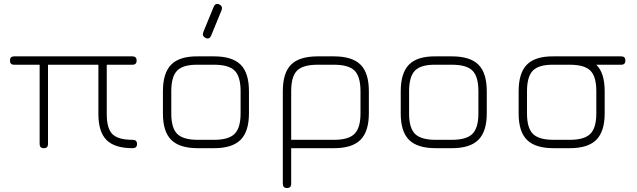

<svg xmlns="http://www.w3.org/2000/svg" viewBox="-20 -744 3200 964"><path d="M51 -461H645Q666 -461 666 -440Q666 -419 645 -419H516V-171Q516 -99 544.5 -70.5Q573 -42 646 -42Q668 -42 668 -21Q668 0 646 0Q556 0 515 -41Q474 -82 474 -171V-419H221V-21Q221 0 200 0Q179 0 179 -21V-419H51Q30 -419 30 -440Q30 -461 51 -461Z M1013 -553Q994 -562 1000 -581L1053 -710Q1061 -730 1081 -722Q1099 -713 1093 -694L1040 -565Q1032 -545 1013 -553ZM973 0Q882 0 840 -41.5Q798 -83 798 -174V-286Q798 -378 840 -420Q882 -462 973 -461H1055Q1146 -461 1188 -419.5Q1230 -378 1230 -286V-175Q1230 -84 1188 -42Q1146 0 1055 0ZM840 -174Q840 -101 870 -71.5Q900 -42 973 -42H1055Q1128 -42 1158 -72Q1188 -102 1188 -175V-286Q1188 -360 1158 -389.5Q1128 -419 1055 -419H973Q900 -420 870 -390Q840 -360 840 -286Z M1400 179V-286Q1400 -378 1441.5 -419.5Q1483 -461 1575 -461H1657Q1748 -461 1790 -419.5Q1832 -378 1832 -286V-175Q1832 -84 1790 -42Q1748 0 1657 0H1442V179Q1442 200 1421 200Q1400 200 1400 179ZM1442 -42H1657Q1730 -42 1760 -72Q1790 -102 1790 -175V-286Q1790 -360 1760 -389.5Q1730 -419 1657 -419H1575Q1501 -419 1471.5 -389.5Q1442 -360 1442 -286Z M2167 0Q2076 0 2034 -41.5Q1992 -83 1992 -174V-286Q1992 -378 2034 -420Q2076 -462 2167 -461H2249Q2340 -461 2382 -419.5Q2424 -378 2424 -286V-175Q2424 -84 2382 -42Q2340 0 2249 0ZM2034 -174Q2034 -101 2064 -71.5Q2094 -42 2167 -42H2249Q2322 -42 2352 -72Q2382 -102 2382 -175V-286Q2382 -360 2352 -389.5Q2322 -419 2249 -419H2167Q2094 -420 2064 -390Q2034 -360 2034 -286Z M2759 0Q2668 0 2626 -41.5Q2584 -83 2584 -174V-286Q2584 -378 2626 -420Q2668 -462 2759 -461H3099Q3120 -461 3120 -440Q3120 -419 3099 -419H2974Q3016 -378 3016 -286V-175Q3016 -84 2974 -42Q2932 0 2841 0ZM2626 -174Q2626 -101 2656 -71.5Q2686 -42 2759 -42H2841Q2914 -42 2944 -72Q2974 -102 2974 -175V-286Q2974 -360 2944 -389.5Q2914 -419 2841 -419H2759Q2686 -420 2656 -390Q2626 -360 2626 -286Z"/></svg>

Font: Jura Light
Style: Regular
Weight: 300
Designer: Daniel Johnson, Alexei Vanyashin
Foundry: Daniel Johnson
Version: Version 5.103